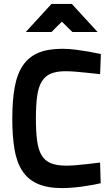

<svg xmlns="http://www.w3.org/2000/svg" viewBox="-20 -953 571 984"><path d="M496 -14Q462 -6 428 -1Q399 4 364 7.5Q329 11 300 11Q222 11 172 -11.5Q122 -34 93.5 -78.5Q65 -123 54 -189.5Q43 -256 43 -345Q43 -439 55.5 -507Q68 -575 98 -618.5Q128 -662 177 -682.5Q226 -703 300 -703Q332 -703 367 -698.5Q402 -694 431 -689Q464 -683 497 -676L493 -573Q460 -576 427 -580Q399 -583 369 -585.5Q339 -588 316 -588Q271 -588 241.5 -576Q212 -564 194.5 -536Q177 -508 170.5 -461Q164 -414 164 -345Q164 -279 170 -233Q176 -187 192.5 -158.5Q209 -130 239.5 -117Q270 -104 320 -104Q340 -104 369.5 -106.5Q399 -109 427 -112Q459 -116 493 -120ZM244 -933H348L480 -789H351L297 -842L244 -789H112Z"/></svg>

Font: Panefresco 800wt
Style: Regular
Weight: 800
Designer: Campivisivi
Foundry: Campivisivi & Chank Co
Version: Version 1.001